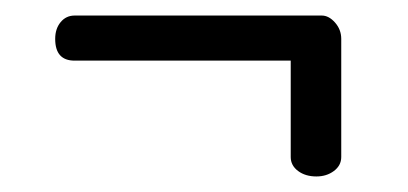

<svg xmlns="http://www.w3.org/2000/svg" viewBox="-20 -290 525 247"><path d="M51 -240C51 -221.3 59.3 -212 76 -212H354V-88C354 -80.7 357.2 -74.7 363.5 -70C369.8 -65.3 377.7 -63 387 -63C395.7 -63 403.2 -65.3 409.5 -70C415.8 -74.7 419 -80.7 419 -88V-240C419 -248 416.3 -255 411 -261C405.7 -267 400 -270 394 -270H76C68.7 -270 62.7 -267.2 58 -261.5C53.3 -255.8 51 -248.7 51 -240Z"/></svg>

Font: Terminal Dosis
Style: Book
Weight: 400
Designer: EdgarTolentino, PabloImpallari, IginoMarini
Foundry: EdgarTolentino, PabloImpallari, IginoMarini
Version: Version 1.006